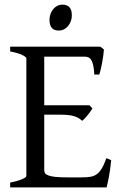

<svg xmlns="http://www.w3.org/2000/svg" viewBox="-20 -819 536 839"><path d="M465.8 -119.1Q461.9 -77.1 455.8 -45.7Q449.7 -14.2 445.8 0H24.4V-21Q57.6 -27.8 76.4 -35.9Q95.2 -43.9 95.2 -50.8V-564Q95.2 -569.8 77.4 -578.6Q59.6 -587.4 24.4 -594.2V-615.2H418L434.1 -603Q433.1 -590.3 431.2 -575.2Q429.2 -560.1 426.3 -544.9Q423.3 -529.8 420.2 -516.1Q417 -502.4 414.1 -493.2H392.1Q391.1 -515.6 387.9 -530.8Q384.8 -545.9 379.9 -554.9Q375 -564 367.9 -567.6Q360.8 -571.3 352.1 -571.3H173.3V-358.9H371.1L383.8 -345.2Q379.9 -338.4 374.3 -330.6Q368.7 -322.8 362.5 -315.2Q356.4 -307.6 350.3 -301.3Q344.2 -294.9 338.9 -291Q331.5 -298.3 323 -303.2Q314.5 -308.1 303.5 -311.5Q292.5 -314.9 277.6 -316.4Q262.7 -317.9 242.2 -317.9H173.3V-75.2Q173.3 -67.9 176.8 -62.3Q180.2 -56.6 190.9 -52.5Q201.7 -48.3 221.2 -46.1Q240.7 -43.9 272.9 -43.9H335.9Q358.4 -43.9 374.3 -46.4Q390.1 -48.8 402.3 -57.4Q414.6 -65.9 424.6 -82.5Q434.6 -99.1 444.8 -127.9ZM293.9 -752.4Q293.9 -738.8 289.6 -726.6Q285.2 -714.4 277.6 -705.3Q270 -696.3 259.8 -690.9Q249.5 -685.5 237.3 -685.5Q215.3 -685.5 205.8 -697.8Q196.3 -710 196.3 -732.4Q196.3 -746.1 200.7 -758.3Q205.1 -770.5 212.9 -779.5Q220.7 -788.6 230.7 -793.7Q240.7 -798.8 252.4 -798.8Q293.9 -798.8 293.9 -752.4Z"/></svg>

Font: Noto Serif Devanagari
Style: Regular
Weight: 400
Designer: Monotype Design Team
Foundry: Monotype Imaging Inc.
Version: Version 1.01